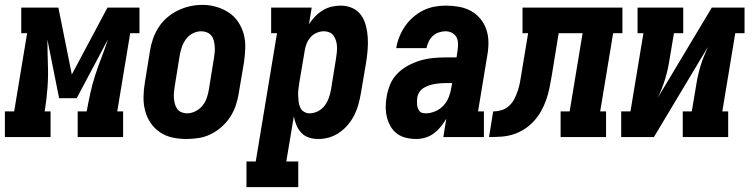

<svg xmlns="http://www.w3.org/2000/svg" viewBox="-58 -561 3078 786"><path d="M-38 0V-105H0L53 -425H29V-530H181L236 -256L382 -530H513V-425H475L422 -105H446V0H260V-105H297V-106Q304 -144 312 -180.5Q320 -217 332 -254Q344 -291 358 -327Q372 -363 384 -400L256 -159H184L136 -399Q136 -383 136.5 -367Q137 -351 137 -336L138 -300Q140 -252 136.5 -203Q133 -154 125 -106V-105H149V0Z M705 8Q676 8 648 2Q620 -4 597 -19.5Q574 -35 558.5 -58Q543 -81 536 -108Q529 -135 529.5 -164.5Q530 -194 535 -223L556 -353Q560 -378 568.5 -402.5Q577 -427 591.5 -449.5Q606 -472 626.5 -489.5Q647 -507 671 -518.5Q695 -530 720 -535.5Q745 -541 771 -541Q800 -541 827.5 -533Q855 -525 878 -510Q901 -495 916.5 -472Q932 -449 939.5 -422Q947 -395 946 -365.5Q945 -336 941 -307L919 -177Q915 -152 906.5 -127.5Q898 -103 883.5 -81Q869 -59 848.5 -41Q828 -23 804.5 -11.5Q781 0 755.5 4Q730 8 705 8ZM708 -97Q725 -97 742 -105.5Q759 -114 770.5 -128Q782 -142 788 -159Q794 -176 797 -194L818 -324Q820 -336 821 -348Q822 -360 821 -372Q820 -384 817 -395.5Q814 -407 807 -415.5Q800 -424 789 -428.5Q778 -433 766 -433Q748 -433 731.5 -424.5Q715 -416 704 -401.5Q693 -387 687 -370Q681 -353 678 -336L657 -206Q655 -194 654 -182Q653 -170 654 -158.5Q655 -147 658 -135.5Q661 -124 667.5 -115Q674 -106 685 -101.5Q696 -97 708 -97Z M951 205V100H989L1076 -425H1052V-530H1218L1207 -462Q1218 -479 1232 -493.5Q1246 -508 1263 -518.5Q1280 -529 1299 -533.5Q1318 -538 1337 -538Q1362 -538 1384.5 -528Q1407 -518 1420.5 -498.5Q1434 -479 1440 -455.5Q1446 -432 1447.5 -407.5Q1449 -383 1447 -357.5Q1445 -332 1441 -307L1419 -177Q1415 -154 1409 -132.5Q1403 -111 1392.5 -90Q1382 -69 1366.5 -50.5Q1351 -32 1331.5 -18.5Q1312 -5 1290 1.5Q1268 8 1245 8Q1225 8 1206.5 2Q1188 -4 1175.5 -17.5Q1163 -31 1155.5 -48.5Q1148 -66 1145 -85L1114 100H1163V205ZM1209 -97Q1227 -97 1243.5 -105.5Q1260 -114 1271 -128.5Q1282 -143 1288 -160Q1294 -177 1297 -194L1318 -324Q1320 -336 1321 -348Q1322 -360 1321.5 -371.5Q1321 -383 1317.5 -394.5Q1314 -406 1307.5 -415Q1301 -424 1290.5 -428.5Q1280 -433 1268 -433Q1253 -433 1238 -426.5Q1223 -420 1212.5 -407.5Q1202 -395 1196.5 -380.5Q1191 -366 1189 -351L1167 -221Q1165 -208 1163.5 -195Q1162 -182 1162.5 -169.5Q1163 -157 1164.5 -144.5Q1166 -132 1171 -121Q1176 -110 1186.5 -103.5Q1197 -97 1209 -97Z M1646 8Q1625 8 1604 3Q1583 -2 1567 -14Q1551 -26 1541 -43.5Q1531 -61 1526 -81Q1521 -101 1521 -122.5Q1521 -144 1525 -166Q1529 -191 1539.5 -216Q1550 -241 1569.5 -260.5Q1589 -280 1613.5 -293Q1638 -306 1663.5 -313.5Q1689 -321 1715 -323.5Q1741 -326 1766 -326H1811L1815 -353Q1817 -367 1817 -381.5Q1817 -396 1811 -408Q1805 -420 1792.5 -426.5Q1780 -433 1766 -433Q1753 -433 1739 -428.5Q1725 -424 1714 -414Q1703 -404 1697 -391Q1691 -378 1688 -364H1564Q1568 -388 1577 -410.5Q1586 -433 1600 -453.5Q1614 -474 1633 -490.5Q1652 -507 1674 -518Q1696 -529 1719.5 -533.5Q1743 -538 1766 -538Q1793 -538 1819.5 -533.5Q1846 -529 1868.5 -517Q1891 -505 1907.5 -485.5Q1924 -466 1932.5 -441.5Q1941 -417 1941.5 -390Q1942 -363 1937 -335L1899 -105H1923V0H1757L1769 -75Q1759 -58 1746.5 -42.5Q1734 -27 1718 -15Q1702 -3 1683 2.5Q1664 8 1646 8Q1646 8 1646 8Q1646 8 1646 8ZM1685 -97Q1704 -97 1724 -105.5Q1744 -114 1758 -129.5Q1772 -145 1779.5 -164.5Q1787 -184 1790 -204L1793 -221H1766Q1755 -221 1743.5 -220Q1732 -219 1720.5 -217Q1709 -215 1697.5 -211Q1686 -207 1675.5 -200.5Q1665 -194 1658.5 -183.5Q1652 -173 1650 -161Q1649 -154 1649 -146.5Q1649 -139 1649.5 -132Q1650 -125 1652.5 -118.5Q1655 -112 1659 -106.5Q1663 -101 1670 -99Q1677 -97 1685 -97Z M1944 0 1961 -105Q1979 -105 1996.5 -110.5Q2014 -116 2027.5 -129Q2041 -142 2049 -158.5Q2057 -175 2062.5 -192Q2068 -209 2071 -226.5Q2074 -244 2077 -261V-262Q2077 -262 2077 -262Q2077 -262 2077 -262L2104 -425H2081V-530H2490V-425H2452L2399 -105H2423V0H2237V-105H2274L2327 -425H2229L2200 -247Q2196 -223 2191 -199Q2186 -175 2177.5 -151Q2169 -127 2156.5 -105Q2144 -83 2126.5 -64Q2109 -45 2086.5 -31Q2064 -17 2040.5 -10Q2017 -3 1992.5 -1.5Q1968 0 1944 0Z M2485 0V-105H2523L2576 -425H2552V-530H2739V-425H2701L2683 -318Q2680 -298 2675.5 -278Q2671 -258 2665 -238Q2659 -218 2651.5 -199Q2644 -180 2635 -161L2856 -530H2990V-425H2952L2899 -105H2923V0H2737V-105H2774L2792 -212Q2795 -232 2799.5 -252Q2804 -272 2810 -292Q2816 -312 2824 -331Q2832 -350 2840 -369L2619 0Z"/></svg>

Font: Iosevka Slab Extrabold Oblique
Style: Regular
Weight: 800
Italic angle: -9°
Monospace: yes
Designer: Belleve Invis
Foundry: Belleve Invis
Version: Version 11.1.1; ttfautohint (v1.8.3)